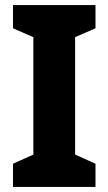

<svg xmlns="http://www.w3.org/2000/svg" viewBox="-20 -734 426 754"><path d="M355 0H31V-91L111 -127V-588L31 -623V-714H355V-623L275 -588V-127L355 -91Z"/></svg>

Font: Noto Sans SemiCondensed ExtraBold
Style: Regular
Weight: 800
Width: 4
Designer: Monotype Design Team
Foundry: Monotype Imaging Inc.
Version: Version 2.013; ttfautohint (v1.8.4.7-5d5b)